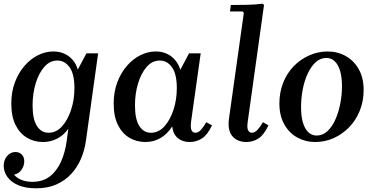

<svg xmlns="http://www.w3.org/2000/svg" viewBox="-22 -757 2023 1037"><path d="M-2 139Q-2 107 16.5 85.5Q35 64 61 64Q82 64 95.5 77.5Q109 91 109 114Q109 140 93.5 161Q78 182 54 186Q68 204 93.5 214.5Q119 225 153 225Q208 225 245.5 197Q283 169 306.5 118.5Q330 68 339 -1L347 -62Q325 -29 289 -9.5Q253 10 210 10Q162 10 123 -13.5Q84 -37 61.5 -83Q39 -129 39 -198Q39 -261 58.5 -312.5Q78 -364 110.5 -401.5Q143 -439 183.5 -459Q224 -479 266 -479Q299 -479 325.5 -467Q352 -455 371 -433Q390 -411 398 -381L445 -469H508L442 4Q435 54 415.5 100Q396 146 363 182Q330 218 283 239Q236 260 173 260Q115 260 76 243Q37 226 17.5 198Q-2 170 -2 139ZM154 -188Q154 -113 177.5 -76.5Q201 -40 240 -40Q282 -40 313 -74.5Q344 -109 362 -164Q380 -219 380 -281Q380 -357 354 -393.5Q328 -430 288 -430Q247 -430 217 -395.5Q187 -361 170.5 -306Q154 -251 154 -188Z M592 -198Q592 -261 611.5 -312.5Q631 -364 663.5 -401.5Q696 -439 736.5 -459Q777 -479 819 -479Q852 -479 878.5 -467Q905 -455 924 -432.5Q943 -410 952 -380L999 -469H1062L1010 -100Q1006 -67 1012.5 -53.5Q1019 -40 1033 -40Q1049 -40 1063.5 -56Q1078 -72 1092 -97L1123 -80Q1099 -29 1069 -9.5Q1039 10 1003 10Q964 10 938.5 -11Q913 -32 908 -74Q882 -33 845 -11.5Q808 10 763 10Q715 10 676 -13.5Q637 -37 614.5 -83Q592 -129 592 -198ZM707 -188Q707 -113 730.5 -76.5Q754 -40 793 -40Q835 -40 866 -74.5Q897 -109 915 -164Q933 -219 933 -281Q933 -357 907 -393.5Q881 -430 841 -430Q800 -430 770 -395.5Q740 -361 723.5 -306Q707 -251 707 -188Z M1398 -97 1428 -80Q1404 -29 1374.5 -9.5Q1345 10 1309 10Q1260 10 1233 -21.5Q1206 -53 1215 -118L1295 -688L1288 -695H1220L1225 -730Q1268 -730 1312.5 -731Q1357 -732 1397 -737L1404 -730L1316 -100Q1311 -67 1318 -53.5Q1325 -40 1338 -40Q1354 -40 1369 -56Q1384 -72 1398 -97Z M1748 -479Q1801 -479 1845 -454.5Q1889 -430 1915.5 -383.5Q1942 -337 1942 -271Q1942 -210 1921 -158.5Q1900 -107 1863.5 -69.5Q1827 -32 1780 -11Q1733 10 1680 10Q1628 10 1583.5 -14.5Q1539 -39 1513 -86Q1487 -133 1487 -198Q1487 -259 1507.5 -310.5Q1528 -362 1564.5 -399.5Q1601 -437 1648.5 -458Q1696 -479 1748 -479ZM1688 -25Q1721 -25 1746 -48Q1771 -71 1788.5 -109.5Q1806 -148 1815.5 -195.5Q1825 -243 1825 -292Q1825 -338 1815.5 -372Q1806 -406 1787 -425Q1768 -444 1741 -444Q1708 -444 1683 -421Q1658 -398 1640 -359.5Q1622 -321 1613 -273.5Q1604 -226 1604 -178Q1604 -131 1613.5 -97Q1623 -63 1642 -44Q1661 -25 1688 -25Z"/></svg>

Font: Brygada 1918 SemiBold
Style: Italic
Weight: 600
Italic angle: -8°
Designer: Mateusz Machalski | Borys Kosmynka | Przemek Hoffer
Foundry: NIEPODLEGLA 2018
Version: Version 3.006